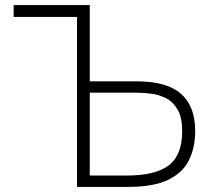

<svg xmlns="http://www.w3.org/2000/svg" viewBox="-20 -733 832 753"><path d="M482 0H282V-666.5H33.5V-713H332V-414H516.5Q634 -414 689.8 -365.2Q745.5 -316.5 745.5 -219Q745.5 -156 722 -106.5Q698.5 -57 641 -28.5Q583.5 0 482 0ZM332 -44.5H477Q589 -44.5 641.8 -84.5Q694.5 -124.5 694.5 -219Q694.5 -271.5 677.2 -302Q660 -332.5 632.5 -347Q605 -361.5 573.5 -365.5Q542 -369.5 513 -369.5H332Z"/></svg>

Font: Commissioner ExtraLight
Style: Regular
Weight: 200
Designer: Kostas Bartsokas
Foundry: Kostas Bartsokas
Version: Version 1.000; ttfautohint (v1.8.3)